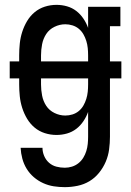

<svg xmlns="http://www.w3.org/2000/svg" viewBox="-20 -548 540 791"><path d="M247 223Q224 223 201.5 219.5Q179 216 158 206.5Q137 197 119.5 182Q102 167 90 147.5Q78 128 72 105.5Q66 83 65 61H155Q155 78 162 94.5Q169 111 182 122.5Q195 134 212 138.5Q229 143 247 143Q262 143 276.5 138.5Q291 134 303 124.5Q315 115 323 102Q331 89 335.5 74.5Q340 60 341.5 45Q343 30 343 15V-87Q336 -67 323.5 -48.5Q311 -30 294 -17Q277 -4 256 2Q235 8 213 8Q188 8 164.5 0.5Q141 -7 122.5 -22.5Q104 -38 91.5 -59Q79 -80 71.5 -103.5Q64 -127 61.5 -151.5Q59 -176 59 -200V-225H20V-295H59V-320Q59 -344 61.5 -368.5Q64 -393 71.5 -416.5Q79 -440 91.5 -461Q104 -482 122.5 -497.5Q141 -513 164.5 -520.5Q188 -528 213 -528Q235 -528 256 -522Q277 -516 294 -503Q311 -490 323.5 -471.5Q336 -453 343 -433V-520H476V-440H433V-295H480V-225H433V15Q433 41 429.5 67.5Q426 94 415.5 118.5Q405 143 388 164Q371 185 348.5 198.5Q326 212 299.5 217.5Q273 223 247 223ZM149 -295H343V-320Q343 -335 341.5 -350Q340 -365 335.5 -379.5Q331 -394 323.5 -407Q316 -420 304.5 -429.5Q293 -439 278.5 -443.5Q264 -448 249 -448Q226 -448 204.5 -437.5Q183 -427 170.5 -408Q158 -389 153.5 -366Q149 -343 149 -320ZM249 -72Q264 -72 278.5 -76.5Q293 -81 304.5 -90.5Q316 -100 323.5 -113Q331 -126 335.5 -140.5Q340 -155 341.5 -170Q343 -185 343 -200V-225H149V-200Q149 -177 153.5 -154Q158 -131 170.5 -112Q183 -93 204.5 -82.5Q226 -72 249 -72Z"/></svg>

Font: Iosevka Curly Slab Medium
Style: Regular
Weight: 500
Monospace: yes
Designer: Belleve Invis
Foundry: Belleve Invis
Version: Version 22.1.2; ttfautohint (v1.8.4)